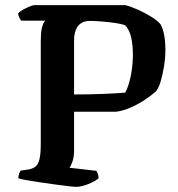

<svg xmlns="http://www.w3.org/2000/svg" viewBox="-20 -724 691 744"><path d="M275 0Q268 0 246 -2.5Q224 -5 194.5 -9Q165 -13 135 -17.5Q105 -22 82.5 -26Q60 -30 51 -33Q51 -42 54 -50.5Q57 -59 60 -63L89 -67Q107 -70 117.5 -78.5Q128 -87 133 -107.5Q138 -128 138 -168V-566Q138 -595 141.5 -612Q145 -629 150 -636.5Q155 -644 156 -644H62Q58 -649 54.5 -656.5Q51 -664 50 -672Q56 -679 68.5 -686Q81 -693 94 -698.5Q107 -704 112 -704H466Q489 -698 515.5 -686Q542 -674 565.5 -659.5Q589 -645 602 -630Q612 -612 616.5 -586.5Q621 -561 621 -533Q621 -500 615.5 -466.5Q610 -433 602 -406.5Q594 -380 582 -368Q566 -354 541.5 -337.5Q517 -321 488 -308Q459 -295 430 -291H267V-141Q267 -116 261 -98.5Q255 -81 249 -74L354 -62Q356 -58 359 -50.5Q362 -43 362 -33Q348 -21 321.5 -10.5Q295 0 275 0ZM267 -358Q327 -358 378 -360Q429 -362 465 -365Q474 -381 481 -405.5Q488 -430 491.5 -458Q495 -486 495 -513Q495 -548 488.5 -578Q482 -608 465 -626Q449 -632 423 -635.5Q397 -639 371.5 -641Q346 -643 330 -643Q306 -643 292.5 -633Q279 -623 273 -606Q267 -589 267 -568Z"/></svg>

Font: Texturina Medium 12pt SemiBold
Style: Regular
Weight: 600
Version: Version 1.002